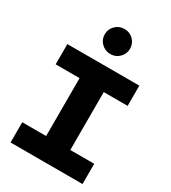

<svg xmlns="http://www.w3.org/2000/svg" viewBox="-226 -1070 1053 1183"><g transform="rotate(30 300.0 -478.5)"><path d="M44 0V-144H214V-556H44V-700H556V-556H386V-144H556V0ZM303.3 -779Q266 -779 239.5 -805Q213 -831 213 -868Q213 -905 239.5 -931Q265.9 -957 303.5 -957Q341 -957 367 -931Q393 -905 393 -868Q393 -831 366.8 -805Q340.5 -779 303.3 -779Z"/></g></svg>

Font: Red Hat Mono VF Light
Style: Regular
Weight: 300
Monospace: yes
Designer: Pentagram, MCKL
Foundry: Pentagram, MCKL
Version: Version 1.023